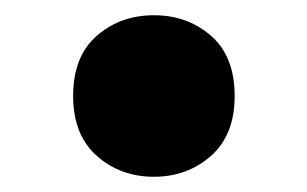

<svg xmlns="http://www.w3.org/2000/svg" viewBox="-20 -474 403 252"><path d="M182 -242Q138 -242 107 -269.5Q76 -297 76 -348Q76 -400 107 -427Q138 -454 182 -454Q226 -454 257 -427Q288 -400 288 -348Q288 -297 257 -269.5Q226 -242 182 -242Z"/></svg>

Font: Kufam ExtraBold
Style: Regular
Weight: 800
Designer: Wael Morcos, Artur Schmal
Foundry: Original Type
Version: Version 1.300; ttfautohint (v1.8.3)